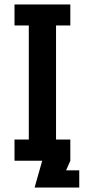

<svg xmlns="http://www.w3.org/2000/svg" viewBox="-20 -720 380 860"><path d="M295 -700H45V-606H109V-95H45V0H169L135 120H335V43H276L295 0V-95H231V-606H295Z"/></svg>

Font: Fervojo
Style: Bold
Weight: 700
Designer: kohakuno
Version: ver.1.0